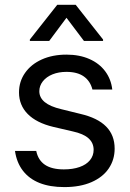

<svg xmlns="http://www.w3.org/2000/svg" viewBox="-20 -763 536 794"><path d="M254.9 -465.8Q222.7 -465.8 197.3 -455.6Q171.9 -445.3 157.2 -426.8Q142.6 -408.2 142.6 -385.7Q142.6 -359.4 165 -340.8Q187.5 -322.3 233.4 -311.5L312.5 -292Q383.8 -275.4 418.9 -239.7Q454.1 -204.1 454.1 -148.4Q454.1 -102.5 429.7 -66.4Q405.3 -30.3 358.4 -9.8Q311.5 10.7 246.1 10.7Q186.5 10.7 143.6 -6.3Q100.6 -23.4 74.7 -57.1Q48.8 -90.8 42 -138.7H129.9Q137.7 -100.6 166 -81.5Q194.3 -62.5 244.1 -62.5Q281.2 -62.5 309.1 -72.3Q336.9 -82 352.1 -100.6Q367.2 -119.1 367.2 -143.6Q367.2 -171.9 346.2 -190.9Q325.2 -210 280.3 -219.7L200.2 -238.3Q130.9 -254.9 94.7 -291.5Q58.6 -328.1 58.6 -380.9Q58.6 -425.8 83.5 -461.4Q108.4 -497.1 152.8 -517.1Q197.3 -537.1 254.9 -537.1Q308.6 -537.1 349.6 -519Q390.6 -501 415 -468.3Q439.5 -435.5 444.3 -392.6H362.3Q353.5 -427.7 326.7 -446.8Q299.8 -465.8 254.9 -465.8ZM254.9 -689.5 183.6 -593.8H103.5V-599.6L216.8 -743.2H293L406.2 -599.6V-593.8H327.1Z"/></svg>

Font: WEMIX Pretendard Variable
Style: Regular
Weight: 400
Designer: Base glyphs from Inter by Rasmus Andersson; Hangeul glyphs from Noto Sans CJK(Source Han Sans) by Jang Soo-young and Kan
Foundry: Kil Hyung-jin
Version: Version 1.000;Glyphs 3.2 (3208)